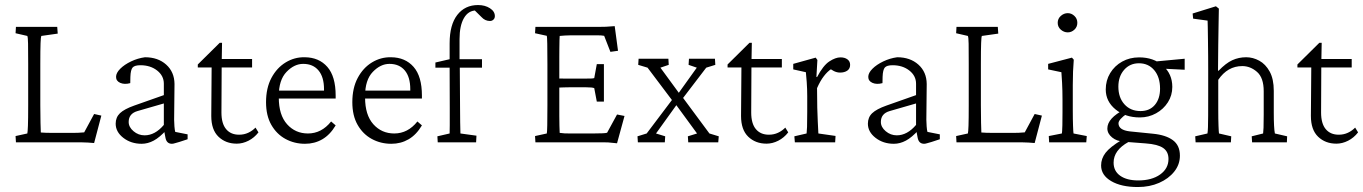

<svg xmlns="http://www.w3.org/2000/svg" viewBox="-20 -567 5431 765"><path d="M355 2.9Q345.7 2 330.6 1Q315.4 0 301.3 0H43.5L42 -24.9L88.9 -35.2Q90.3 -40.5 91.3 -66.2Q92.3 -91.8 92.3 -147.9V-311Q92.3 -366.7 91.8 -392.8Q91.3 -418.9 88.9 -423.8L42 -434.6L43.5 -460H208L210 -433.1L144.5 -423.8Q142.6 -419.9 141.6 -395.3Q140.6 -370.6 140.6 -311V-147.9Q140.6 -109.9 141.4 -77.9Q142.1 -45.9 142.6 -39.1Q161.1 -37.6 184.1 -37.6H259.3Q276.4 -37.6 289.1 -37.8Q301.8 -38.1 315.4 -39.6L355 -112.8L383.8 -106.4Z M544.4 5.9Q502 5.9 471.4 -17.8Q440.9 -41.5 440.9 -74.2Q440.9 -99.6 458 -116Q475.1 -132.3 515.1 -146.5L632.8 -188V-233.4Q632.8 -265.1 606 -286.1Q579.1 -307.1 539.6 -307.1Q516.6 -307.1 508.5 -298.1Q500.5 -289.1 499.5 -260.7L499 -235.8Q476.1 -229.5 459.2 -236.8Q442.4 -244.1 442.4 -260.7Q442.4 -276.4 459 -293Q475.6 -309.6 502.2 -322.3Q528.8 -335 557.6 -338.9Q609.4 -338.9 642.1 -309.6Q674.8 -280.3 675.3 -232.4L673.8 -89.8Q673.8 -79.1 675 -63.5Q676.3 -47.9 678.2 -41.5L727.5 -31.7V-12.2L694.8 -1.5Q685.5 1 677.7 3.4Q669.9 5.9 665 5.9Q643.6 5.9 639.2 -18.6L633.8 -46.9L643.1 -49.3Q616.2 -19.5 592.5 -6.8Q568.8 5.9 544.4 5.9ZM556.2 -27.8Q597.7 -27.8 632.8 -69.3V-154.8L527.8 -124.5Q492.7 -114.3 492.7 -81.1Q492.7 -60.5 512 -44.2Q531.2 -27.8 556.2 -27.8Z M1009.8 -39.6Q993.2 -18.1 970 -6.3Q946.8 5.4 923.3 5.4Q879.4 5.4 850.6 -22.2Q821.8 -49.8 821.8 -105L823.2 -298.3H768.1V-310.1L855.5 -396.5H864.7L863.3 -315.4L862.3 -118.7Q862.3 -74.7 880.9 -52.5Q899.4 -30.3 932.6 -30.3Q952.6 -30.3 969.2 -38.1Q985.8 -45.9 998 -58.6ZM843.3 -298.3V-332H984.4V-298.3Z M1195.3 5.9Q1152.8 5.9 1117.4 -13.4Q1082 -32.7 1061 -69.6Q1040 -106.4 1040 -159.7Q1040 -216.3 1061.5 -256.6Q1083 -296.9 1118.4 -318.4Q1153.8 -339.8 1194.3 -338.9Q1251 -338.4 1284.2 -300.5Q1317.4 -262.7 1317.4 -186V-174.3H1070.3V-206.1H1278.3L1271 -199.7V-211.4Q1271 -260.3 1249 -286.4Q1227.1 -312.5 1188 -312.5Q1152.3 -312.5 1121.6 -280.5Q1090.8 -248.5 1090.8 -184.6V-178.2Q1090.8 -108.9 1123.8 -72Q1156.7 -35.2 1207 -35.2Q1261.2 -35.2 1299.3 -83L1317.4 -67.4Q1294.9 -29.8 1264.2 -12Q1233.4 5.9 1195.3 5.9Z M1539.1 5.9Q1496.6 5.9 1461.2 -13.4Q1425.8 -32.7 1404.8 -69.6Q1383.8 -106.4 1383.8 -159.7Q1383.8 -216.3 1405.3 -256.6Q1426.8 -296.9 1462.2 -318.4Q1497.6 -339.8 1538.1 -338.9Q1594.7 -338.4 1627.9 -300.5Q1661.1 -262.7 1661.1 -186V-174.3H1414.1V-206.1H1622.1L1614.7 -199.7V-211.4Q1614.7 -260.3 1592.8 -286.4Q1570.8 -312.5 1531.7 -312.5Q1496.1 -312.5 1465.3 -280.5Q1434.6 -248.5 1434.6 -184.6V-178.2Q1434.6 -108.9 1467.5 -72Q1500.5 -35.2 1550.8 -35.2Q1605 -35.2 1643.1 -83L1661.1 -67.4Q1638.7 -29.8 1607.9 -12Q1577.1 5.9 1539.1 5.9Z M1877 0H1724.1L1722.7 -23.9L1771.5 -35.2Q1772 -47.4 1772 -68.8Q1772 -90.3 1772 -135.3L1771.5 -297.4V-394.5Q1771.5 -468.3 1802 -507.6Q1832.5 -546.9 1884.8 -546.9Q1912.6 -546.9 1932.1 -534.2Q1951.7 -521.5 1951.7 -502.9Q1951.7 -494.1 1946 -488.8Q1940.4 -483.4 1932.1 -483.4Q1912.6 -483.4 1898.4 -499L1866.7 -530.3L1877.9 -525.4Q1846.2 -525.4 1828.6 -495.1Q1811 -464.8 1811 -411.1V-331.1L1812 -297.4L1813 -143.1Q1813 -111.8 1813.5 -80.8Q1814 -49.8 1814.5 -35.2L1878.4 -26.4ZM1714.8 -297.4V-317.9L1771.5 -331.1H1835.4H1900.4V-297.4Z M2438.5 3.9Q2414.1 1 2403.6 0.5Q2393.1 0 2382.3 0H2113.3L2111.8 -24.9L2158.7 -35.2Q2161.1 -44.9 2161.1 -147.9V-311Q2161.1 -417 2158.7 -424.3L2111.8 -434.6L2113.3 -460H2370.6Q2383.3 -460 2394 -460.4Q2404.8 -460.9 2429.2 -462.9L2442.4 -364.7L2412.1 -360.4L2387.2 -424.3Q2382.8 -425.3 2375.5 -425.8Q2368.2 -426.3 2359.4 -426.3H2255.9Q2241.2 -426.3 2231.2 -425.5Q2221.2 -424.8 2210 -423.8Q2209.5 -421.4 2209.2 -406.5Q2209 -391.6 2208.7 -372.6Q2208.5 -353.5 2208.5 -338.9V-105Q2208.5 -88.4 2209 -65.7Q2209.5 -43 2210 -37.6Q2219.2 -36.1 2229.5 -35.6Q2239.7 -35.2 2250.5 -35.2H2343.3Q2391.1 -35.2 2398.9 -38.1L2438.5 -110.8L2468.3 -105ZM2357.9 -162.1 2347.7 -215.8Q2340.3 -219.2 2315.4 -219.2H2247.6Q2238.8 -219.2 2226.8 -218.8Q2214.8 -218.3 2198.7 -217.8V-254.4Q2214.8 -253.9 2226.8 -253.9Q2238.8 -253.9 2247.6 -253.9H2315.4Q2327.6 -253.9 2335.7 -254.2Q2343.8 -254.4 2347.7 -255.9L2357.9 -311.5H2386.2V-162.1Z M2841.8 0H2722.2L2720.7 -23.9L2757.3 -35.2L2674.8 -147.9L2657.2 -168.5L2560.1 -297.4L2522.9 -308.6L2524.4 -333H2643.1L2644.5 -308.6L2611.3 -297.4L2684.6 -197.3L2701.7 -176.8L2806.6 -35.2L2843.8 -23.9ZM2756.3 -297.4 2723.6 -308.6 2725.1 -333H2828.6L2830.1 -308.6L2793.9 -297.4L2701.7 -176.8L2674.8 -147.9L2593.8 -35.2L2630.4 -23.9L2628.9 0H2521.5L2520 -23.9L2556.6 -35.2L2657.2 -168.5L2684.6 -197.3Z M3120.6 -39.6Q3104 -18.1 3080.8 -6.3Q3057.6 5.4 3034.2 5.4Q2990.2 5.4 2961.4 -22.2Q2932.6 -49.8 2932.6 -105L2934.1 -298.3H2878.9V-310.1L2966.3 -396.5H2975.6L2974.1 -315.4L2973.1 -118.7Q2973.1 -74.7 2991.7 -52.5Q3010.3 -30.3 3043.5 -30.3Q3063.5 -30.3 3080.1 -38.1Q3096.7 -45.9 3108.9 -58.6ZM2954.1 -298.3V-332H3095.2V-298.3Z M3147 0 3145 -23.9 3193.8 -35.2Q3194.8 -41.5 3195.6 -61.3Q3196.3 -81.1 3196.3 -121.1V-184.1Q3196.3 -211.4 3194.3 -240Q3192.4 -268.6 3190.9 -279.3L3140.6 -290.5V-312.5L3230 -337.4L3236.8 -328.1L3232.9 -260.7L3235.4 -259.8Q3259.8 -306.2 3284.4 -322.3Q3309.1 -338.4 3328.6 -338.4Q3345.7 -338.4 3356.4 -330.6Q3367.2 -322.8 3367.2 -308.6Q3367.2 -293.5 3356 -285.6Q3344.7 -277.8 3327.1 -277.8Q3314.9 -277.8 3302.7 -283.7Q3290.5 -289.6 3282.2 -298.3L3292 -292Q3276.9 -282.2 3262.5 -263.4Q3248 -244.6 3235.4 -215.8L3236.3 -137.7Q3236.8 -114.3 3238.3 -83Q3239.7 -51.8 3240.7 -35.2L3309.1 -25.4L3307.6 0Z M3541.5 5.9Q3499 5.9 3468.5 -17.8Q3438 -41.5 3438 -74.2Q3438 -99.6 3455.1 -116Q3472.2 -132.3 3512.2 -146.5L3629.9 -188V-233.4Q3629.9 -265.1 3603 -286.1Q3576.2 -307.1 3536.6 -307.1Q3513.7 -307.1 3505.6 -298.1Q3497.6 -289.1 3496.6 -260.7L3496.1 -235.8Q3473.1 -229.5 3456.3 -236.8Q3439.5 -244.1 3439.5 -260.7Q3439.5 -276.4 3456.1 -293Q3472.7 -309.6 3499.3 -322.3Q3525.9 -335 3554.7 -338.9Q3606.4 -338.9 3639.2 -309.6Q3671.9 -280.3 3672.4 -232.4L3670.9 -89.8Q3670.9 -79.1 3672.1 -63.5Q3673.3 -47.9 3675.3 -41.5L3724.6 -31.7V-12.2L3691.9 -1.5Q3682.6 1 3674.8 3.4Q3667 5.9 3662.1 5.9Q3640.6 5.9 3636.2 -18.6L3630.9 -46.9L3640.1 -49.3Q3613.3 -19.5 3589.6 -6.8Q3565.9 5.9 3541.5 5.9ZM3553.2 -27.8Q3594.7 -27.8 3629.9 -69.3V-154.8L3524.9 -124.5Q3489.7 -114.3 3489.7 -81.1Q3489.7 -60.5 3509 -44.2Q3528.3 -27.8 3553.2 -27.8Z M4102.5 2.9Q4093.3 2 4078.1 1Q4063 0 4048.8 0H3791L3789.6 -24.9L3836.4 -35.2Q3837.9 -40.5 3838.9 -66.2Q3839.8 -91.8 3839.8 -147.9V-311Q3839.8 -366.7 3839.4 -392.8Q3838.9 -418.9 3836.4 -423.8L3789.6 -434.6L3791 -460H3955.6L3957.5 -433.1L3892.1 -423.8Q3890.1 -419.9 3889.2 -395.3Q3888.2 -370.6 3888.2 -311V-147.9Q3888.2 -109.9 3888.9 -77.9Q3889.6 -45.9 3890.1 -39.1Q3908.7 -37.6 3931.6 -37.6H4006.8Q4023.9 -37.6 4036.6 -37.8Q4049.3 -38.1 4063 -39.6L4102.5 -112.8L4131.3 -106.4Z M4160.2 0 4158.7 -24.9 4210.9 -35.2Q4211.4 -38.1 4211.9 -44.4Q4212.4 -50.8 4212.9 -68.1Q4213.4 -85.4 4213.4 -121.1V-168.5Q4213.4 -206.5 4211.7 -237.5Q4210 -268.6 4209 -279.3L4156.2 -290.5V-312.5L4251 -337.4L4258.3 -329.1Q4256.3 -305.2 4255.4 -282.2Q4254.4 -259.3 4254.4 -228V-128.9Q4254.4 -88.9 4255.4 -64.9Q4256.3 -41 4257.3 -35.2L4310.1 -24.9L4308.1 0ZM4234.4 -438Q4219.2 -438 4206.8 -448.7Q4194.3 -459.5 4194.3 -476.1Q4194.3 -492.7 4206.8 -503.7Q4219.2 -514.6 4234.4 -514.6Q4249 -514.6 4260.7 -503.7Q4272.5 -492.7 4272.5 -476.1Q4272.5 -459.5 4260.7 -448.7Q4249 -438 4234.4 -438Z M4513.7 178.2Q4447.3 178.2 4407.2 154.5Q4367.2 130.9 4367.2 92.3Q4367.2 64.9 4385 41.7Q4402.8 18.6 4449.2 -9.3L4476.6 -1.5Q4417 31.2 4417 81.1Q4417 114.7 4443.4 133.3Q4469.7 151.9 4515.1 151.9Q4569.3 151.9 4602.5 128.2Q4635.7 104.5 4635.7 66.4Q4635.7 37.1 4614.3 22.5Q4592.8 7.8 4544.9 4.4L4468.3 -1.5L4454.1 -3.9Q4430.2 -3.9 4411.1 -19.3Q4392.1 -34.7 4392.1 -55.2Q4392.1 -96.2 4460.9 -131.3L4470.2 -114.3Q4436.5 -90.8 4436.5 -75.7Q4436.5 -48.8 4481.4 -43.5L4573.7 -34.2Q4625 -29.3 4653.1 -8.5Q4681.2 12.2 4681.2 53.2Q4681.2 88.4 4658.7 116.7Q4636.2 145 4598.4 161.6Q4560.5 178.2 4513.7 178.2ZM4521.5 -99.1Q4463.4 -99.1 4424.6 -131.1Q4385.7 -163.1 4385.7 -210.4Q4385.7 -246.6 4403.3 -275.6Q4420.9 -304.7 4450.9 -321.5Q4481 -338.4 4519 -338.4Q4576.2 -338.4 4613.5 -305.4Q4650.9 -272.5 4650.9 -220.7Q4650.9 -187 4633.3 -159.4Q4615.7 -131.8 4586.2 -115.5Q4556.6 -99.1 4521.5 -99.1ZM4524.4 -124.5Q4560.5 -124.5 4581.3 -148.9Q4602.1 -173.3 4602.1 -213.9Q4602.1 -259.8 4578.9 -287.4Q4555.7 -314.9 4518.1 -314.9Q4481.9 -314.9 4459 -288.8Q4436 -262.7 4436 -221.7Q4436 -178.2 4460.2 -151.4Q4484.4 -124.5 4524.4 -124.5ZM4700.2 -289.1 4612.3 -293.5 4581.1 -321.8 4700.2 -333Z M4743.7 0 4742.2 -23.9 4791 -35.2Q4792.5 -44.4 4793 -60.3Q4793.5 -76.2 4793.7 -106.2Q4793.9 -136.2 4793.9 -188V-285.2Q4793.9 -311.5 4793.7 -344Q4793.5 -376.5 4793 -407.2Q4792.5 -438 4792.2 -459.5Q4792 -481 4791.5 -484.9L4733.9 -492.7L4731.9 -513.2L4824.7 -542L4836.4 -532.7Q4835.9 -500 4835.2 -466.1Q4834.5 -432.1 4834 -389.2Q4833.5 -346.2 4833 -285.6L4835.4 -285.2Q4864.3 -315.4 4889.9 -327.1Q4915.5 -338.9 4945.3 -338.9Q4972.2 -338.9 4997.3 -325.2Q5022.5 -311.5 5038.8 -282Q5055.2 -252.4 5055.2 -205.1V-118.2Q5055.2 -57.1 5059.6 -35.2L5108.4 -23.9L5107.4 0H4968.8L4967.3 -23.9L5012.7 -35.2Q5013.7 -43.9 5014.4 -58.3Q5015.1 -72.8 5015.1 -110.4V-203.6Q5015.1 -257.3 4988.5 -280.5Q4961.9 -303.7 4929.7 -303.7Q4871.1 -303.7 4834 -249V-128.9Q4834 -90.3 4835 -65.7Q4835.9 -41 4836.9 -35.2L4885.7 -23.9L4884.3 0Z M5391.1 -39.6Q5374.5 -18.1 5351.3 -6.3Q5328.1 5.4 5304.7 5.4Q5260.7 5.4 5231.9 -22.2Q5203.1 -49.8 5203.1 -105L5204.6 -298.3H5149.4V-310.1L5236.8 -396.5H5246.1L5244.6 -315.4L5243.7 -118.7Q5243.7 -74.7 5262.2 -52.5Q5280.8 -30.3 5314 -30.3Q5334 -30.3 5350.6 -38.1Q5367.2 -45.9 5379.4 -58.6ZM5224.6 -298.3V-332H5365.7V-298.3Z"/></svg>

Font: Lateef ExtraLight
Style: Regular
Weight: 200
Designer: SIL International
Foundry: SIL International
Version: Version 4.200